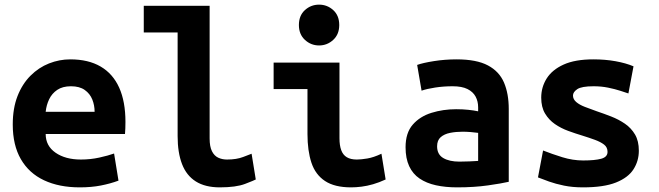

<svg xmlns="http://www.w3.org/2000/svg" viewBox="-20 -796 2840 828"><path d="M324 12Q235 12 170 -18.5Q105 -49 70 -109.5Q35 -170 35 -259Q35 -329 55.5 -381.5Q76 -434 111.5 -469.5Q147 -505 191.5 -522.5Q236 -540 283 -540Q361 -540 414 -509Q467 -478 494 -418Q521 -358 521 -270Q521 -257 520.5 -242.5Q520 -228 519 -218H177Q177 -167 219.5 -137.5Q262 -108 329 -108Q370 -108 408.5 -116.5Q447 -125 472 -134L491 -17Q456 -4 415 4Q374 12 324 12ZM177 -314H388Q388 -342 378 -367Q368 -392 345.5 -408Q323 -424 286 -424Q250 -424 227 -408.5Q204 -393 192 -368Q180 -343 177 -314Z M928 12Q865 12 824.5 -13.5Q784 -39 765 -88.5Q746 -138 746 -209V-656H600V-771H884V-199Q884 -164 894 -144Q904 -124 921 -116Q938 -108 959 -108Q1000 -108 1028.5 -119Q1057 -130 1065 -133L1083 -22Q1076 -18 1037 -3Q998 12 928 12Z M1494 12Q1423 12 1381.5 -15.5Q1340 -43 1323 -94.5Q1306 -146 1306 -218V-412H1160V-526H1444V-200Q1444 -169 1451.5 -148.5Q1459 -128 1475.5 -118Q1492 -108 1519 -108Q1537 -108 1564 -112.5Q1591 -117 1625 -133L1643 -22Q1615 -9 1589 -1.5Q1563 6 1539 9Q1515 12 1494 12ZM1356 -600Q1321 -600 1295 -624Q1269 -648 1269 -688Q1269 -729 1295 -752.5Q1321 -776 1356 -776Q1391 -776 1417 -752.5Q1443 -729 1443 -688Q1443 -648 1417 -624Q1391 -600 1356 -600Z M1951 12Q1901 12 1860 3Q1819 -6 1789.5 -26Q1760 -46 1744.5 -79.5Q1729 -113 1729 -161Q1729 -223 1760 -258.5Q1791 -294 1841 -309.5Q1891 -325 1947 -325Q1975 -325 1999 -322.5Q2023 -320 2042 -316V-333Q2042 -359 2031 -379.5Q2020 -400 1996 -412Q1972 -424 1932 -424Q1893 -424 1857 -418.5Q1821 -413 1798 -405L1779 -516Q1804 -525 1851.5 -532.5Q1899 -540 1949 -540Q2035 -540 2084 -514Q2133 -488 2153.5 -440Q2174 -392 2174 -326V-12Q2144 -5 2084.5 3.5Q2025 12 1951 12ZM1961 -99Q1983 -99 2004.5 -100Q2026 -101 2042 -102V-223Q2029 -225 2010 -226.5Q1991 -228 1975 -228Q1946 -228 1921 -223Q1896 -218 1880.5 -204.5Q1865 -191 1865 -165Q1865 -130 1891.5 -114.5Q1918 -99 1961 -99Z M2494 12Q2449 12 2412.5 4.5Q2376 -3 2348 -13Q2320 -23 2300 -31L2322 -147Q2360 -132 2405 -118Q2450 -104 2495 -104Q2546 -104 2573 -111.5Q2600 -119 2600 -141Q2600 -161 2585 -172.5Q2570 -184 2545.5 -193Q2521 -202 2492 -211Q2462 -220 2430.5 -231.5Q2399 -243 2373 -261Q2347 -279 2330.5 -306.5Q2314 -334 2314 -375Q2314 -420 2337.5 -457.5Q2361 -495 2410.5 -517.5Q2460 -540 2539 -540Q2590 -540 2634.5 -532Q2679 -524 2712 -510L2690 -393Q2678 -397 2655 -404.5Q2632 -412 2602.5 -418Q2573 -424 2540 -424Q2488 -424 2469.5 -411.5Q2451 -399 2451 -384Q2451 -368 2465 -356Q2479 -344 2502.5 -335Q2526 -326 2554 -316Q2584 -306 2616 -293.5Q2648 -281 2675 -262.5Q2702 -244 2718.5 -216Q2735 -188 2735 -146Q2735 -102 2712 -66Q2689 -30 2636.5 -9Q2584 12 2494 12Z"/></svg>

Font: Ubuntu Sans Mono
Style: Regular
Weight: 400
Monospace: yes
Designer: Dalton Maag Ltd
Foundry: Dalton Maag Ltd
Version: Version 1.006